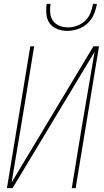

<svg xmlns="http://www.w3.org/2000/svg" viewBox="-20 -975 540 995"><path d="M16 0 137 -735H157L109 -441Q92 -338 74.5 -235Q57 -132 40 -29L464 -735H493L372 0H352L400 -294Q417 -397 435 -500Q453 -603 470 -706L45 0ZM329 -815Q302 -815 277 -824.5Q252 -834 237.5 -854Q223 -874 220.5 -901Q218 -928 222 -955H242Q238 -932 240 -908.5Q242 -885 254.5 -867.5Q267 -850 288 -841.5Q309 -833 332 -833Q355 -833 379 -841.5Q403 -850 421.5 -867.5Q440 -885 449 -908.5Q458 -932 462 -955H482Q478 -928 466.5 -901Q455 -874 433.5 -854Q412 -834 384 -824.5Q356 -815 329 -815Z"/></svg>

Font: Iosevka Term Curly Th Obl
Style: Regular
Weight: 100
Italic angle: -9°
Designer: Belleve Invis
Foundry: Belleve Invis
Version: Version 32.3.0